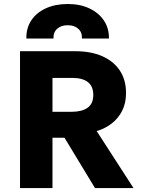

<svg xmlns="http://www.w3.org/2000/svg" viewBox="-20 -962 727 982"><path d="M82.4 0V-700H366.4Q444.6 -700 502.8 -674.6Q560.9 -649.2 592.8 -601.4Q624.6 -553.5 624.6 -486.2Q624.6 -434.8 604.9 -395.7Q585.2 -356.6 551.3 -330.4Q517.4 -304.2 474.6 -291.5L662.9 0H465.9L309.9 -257.5H248.4V0ZM248.4 -390.2H346.4Q398.4 -390.2 427.8 -410.8Q457.1 -431.4 457.1 -475.8Q457.1 -521.1 429.3 -542.3Q401.5 -563.5 350.1 -563.5H248.4ZM114.9 -764.8Q113.6 -818 140.1 -857.8Q166.6 -897.6 214.8 -919.6Q263 -941.5 326.6 -941.5Q389.5 -941.5 437.3 -919Q485.1 -896.5 511.7 -856.6Q538.2 -816.8 537.1 -764.8H398.9Q400.8 -796.2 380.6 -814.6Q360.4 -833 326.6 -833Q292.4 -833 272.2 -814.6Q252 -796.2 253.6 -764.8Z"/></svg>

Font: Geologica Thin
Style: Regular
Weight: 100
Version: Version 1.010;gftools[0.9.28]